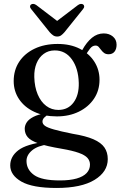

<svg xmlns="http://www.w3.org/2000/svg" viewBox="-20 -703 613 976"><path d="M349.9 -22.8Q287 -35.4 253.8 -44.9Q220.5 -54.4 208.2 -63.7Q195.9 -72.9 195.9 -84.9Q195.9 -95.8 204.8 -105.2Q213.6 -114.6 229.8 -122.7L216.1 -128.7Q173.9 -121.5 149.7 -108.9Q125.5 -96.3 115.6 -80.6Q105.7 -65 105.7 -48.5Q105.7 -24 120.7 -6Q135.8 12 176.2 26.1Q216.6 40.2 293.2 53.1Q349.2 62.7 380.6 74.1Q412.1 85.4 424.7 99.9Q437.4 114.3 437.4 133.6Q437.4 158.4 420.5 176.5Q403.5 194.7 369.7 204.4Q335.9 214.2 284.4 214.2Q191.5 214.2 153.1 186.6Q114.7 159.1 114.7 115.1Q114.7 85.1 143.2 61.3Q171.6 37.5 226.5 30.8L214 17.3Q114.5 29.1 73.2 60.8Q32 92.5 32 137.9Q32 187.4 88.6 220Q145.2 252.5 267.3 252.5Q393.3 252.5 460.6 211.4Q527.8 170.3 527.8 105.9Q527.8 71.4 510.9 46.7Q493.9 22 454.8 4.9Q415.7 -12.1 349.9 -22.8ZM381.2 -422.3 410.5 -415.5Q426.4 -441.7 438.3 -456.6Q450.1 -471.4 465.6 -471.4Q475 -471.4 481.4 -464.7Q487.7 -457.9 493.9 -449.3Q500 -440.7 508.9 -434Q517.7 -427.2 532.2 -427.2Q551.5 -427.2 562.1 -440.4Q572.6 -453.6 572.6 -475.6Q572.6 -501.6 553.8 -517.4Q535 -533.1 507.3 -533.1Q474.6 -533.1 447.6 -511.1Q420.5 -489 398.3 -448.9ZM485.9 -297.6Q485.9 -348.4 459.5 -389.7Q433.1 -430.9 385.4 -455.3Q337.7 -479.6 272.9 -479.6Q206.2 -479.6 155.8 -455.5Q105.4 -431.4 77.5 -389Q49.6 -346.5 49.6 -290.9Q49.6 -239.5 77 -198.8Q104.4 -158 153.8 -134.7Q203.2 -111.3 269.3 -111.3Q331.6 -111.3 380.5 -135.2Q429.4 -159 457.7 -201Q485.9 -243 485.9 -297.6ZM257.7 -446.7Q312.3 -447.1 345.3 -401.3Q378.4 -355.6 380.4 -281.7Q382 -219.9 354.1 -182.3Q326.3 -144.6 277.3 -144.2Q242.2 -144 215 -164.6Q187.7 -185.2 171.7 -222.9Q155.7 -260.6 154.3 -311.2Q153.3 -350.8 165.8 -381.2Q178.3 -411.5 202 -429Q225.6 -446.5 257.7 -446.7ZM290.6 -581.3 164.8 -677Q156.9 -682.7 149.7 -683.2Q142.4 -683.7 137 -679.5Q132.8 -676.2 132.7 -669.9Q132.6 -663.6 139 -656.1L232.7 -539.1Q242 -528.8 250.5 -523.1Q259 -517.3 270.7 -517.3Q282.4 -517.3 290.5 -523.1Q298.6 -528.8 307.6 -539.1L401.6 -656.1Q408 -663.6 407.9 -669.9Q407.8 -676.2 403.6 -679.5Q398.7 -683.7 391.3 -683.2Q383.9 -682.7 376 -677L250.2 -581.3Z"/></svg>

Font: Fraunces
Style: Regular
Weight: 900
Version: Version 1.000;[b76b70a41]